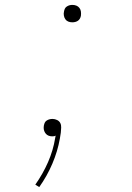

<svg xmlns="http://www.w3.org/2000/svg" viewBox="-20 -548 540 783"><path d="M275 -457Q266 -457 258.5 -460Q251 -463 246.5 -469.5Q242 -476 240.5 -484.5Q239 -493 241 -501Q242 -507 244.5 -512.5Q247 -518 252.5 -521.5Q258 -525 263.5 -526.5Q269 -528 275 -528Q284 -528 291.5 -525Q299 -522 304 -515.5Q309 -509 310 -500.5Q311 -492 310 -484Q309 -478 306 -472.5Q303 -467 298 -463.5Q293 -460 287 -458.5Q281 -457 275 -457ZM140 215 124 205Q155 161 176 113Q197 65 205 15L207 5Q204 7 200 7.5Q196 8 193 8Q185 8 178.5 5.5Q172 3 167.5 -2Q163 -7 160.5 -13.5Q158 -20 158 -28Q159 -30 158.5 -32Q158 -34 159 -36Q160 -42 162.5 -47.5Q165 -53 170.5 -56.5Q176 -60 182 -61.5Q188 -63 194 -63Q204 -63 213 -58.5Q222 -54 226 -46Q230 -38 229.5 -27.5Q229 -17 228 -7L224 18Q215 69 193.5 119.5Q172 170 140 215Z"/></svg>

Font: Iosevka Curly Thin
Style: Italic
Weight: 100
Italic angle: -9°
Monospace: yes
Designer: Belleve Invis
Foundry: Belleve Invis
Version: Version 22.1.2; ttfautohint (v1.8.4)